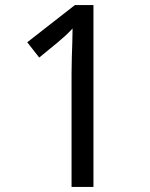

<svg xmlns="http://www.w3.org/2000/svg" viewBox="-20 -734 591 754"><path d="M261 0V-446Q261 -474 262 -506.5Q263 -539 264 -569.5Q265 -600 265 -622Q249 -605 237.5 -594.5Q226 -584 206 -567L134 -508L87 -568L274 -714H347V0Z"/></svg>

Font: uoriya05
Style: Book
Weight: 400
Designer: Jelle Bosma - Monotype Design Team
Foundry: Monotype Imaging Inc.
Version: Version 2.003